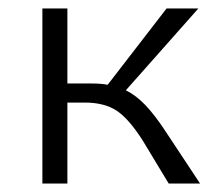

<svg xmlns="http://www.w3.org/2000/svg" viewBox="-20 -433 516 453"><path d="M452 0H378L317 -101Q284 -153 255 -172Q226 -191 180 -191H139V0H80V-413H139V-236H198Q218 -236 234 -233L373 -413H448L277 -220Q301 -208 323 -185Q345 -162 370 -124Z"/></svg>

Font: Ysabeau Semilight
Style: Regular
Weight: 300
Designer: Christian Thalmann (Catharsis Fonts)
Version: Version 0.003